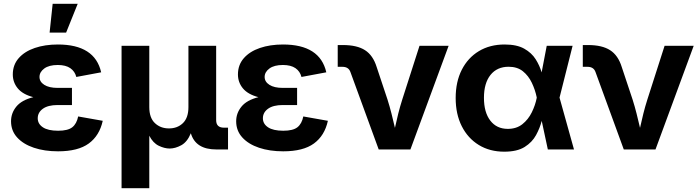

<svg xmlns="http://www.w3.org/2000/svg" viewBox="-20 -787 3688 1011"><path d="M285.6 9.8Q214.4 9.8 158.4 -9Q102.5 -27.8 70.3 -63.2Q38.1 -98.6 38.1 -148.4Q38.1 -191.4 65.9 -225.6Q93.8 -259.8 155.3 -275.4Q99.6 -290 73.5 -321.8Q47.4 -353.5 47.4 -395Q47.4 -445.3 78.4 -480.7Q109.4 -516.1 163.1 -534.4Q216.8 -552.7 284.7 -552.7Q479.5 -552.7 512.7 -406.2L381.8 -381.8Q374.5 -411.1 350.3 -428Q326.2 -444.8 284.2 -444.8Q238.3 -444.8 213.1 -426.3Q188 -407.7 188 -381.8Q188 -356.4 213.1 -340.3Q238.3 -324.2 283.2 -324.2H358.9V-233.9H283.2Q232.9 -233.9 205.8 -214.4Q178.7 -194.8 178.7 -164.1Q178.7 -134.8 205.8 -116.7Q232.9 -98.6 286.1 -98.6Q337.4 -98.6 360.6 -116.9Q383.8 -135.3 391.6 -173.8L521 -150.9Q503.9 -72.8 447.5 -31.5Q391.1 9.8 285.6 9.8ZM241.2 -615.2 257.3 -767.1H389.2L328.1 -615.2Z M620.1 204.1V-545.9H766.1V-223.1Q766.1 -166.5 795.7 -138.7Q825.2 -110.8 869.6 -110.8Q914.6 -110.8 943.4 -138.9Q972.2 -167 972.2 -223.1V-545.9H1118.2V-154.3Q1118.2 -114.7 1159.2 -114.7H1180.7V0H1119.1Q1009.8 0 984.9 -85.4Q966.3 -39.6 934.6 -22.2Q902.8 -4.9 873.5 -4.9Q846.2 -4.9 815.9 -19.5Q785.6 -34.2 766.1 -72.3V204.1Z M1471.2 9.8Q1399.9 9.8 1344 -9Q1288.1 -27.8 1255.9 -63.2Q1223.6 -98.6 1223.6 -148.4Q1223.6 -191.4 1251.5 -225.6Q1279.3 -259.8 1340.8 -275.4Q1285.2 -290 1259 -321.8Q1232.9 -353.5 1232.9 -395Q1232.9 -445.3 1263.9 -480.7Q1294.9 -516.1 1348.6 -534.4Q1402.3 -552.7 1470.2 -552.7Q1665 -552.7 1698.2 -406.2L1567.4 -381.8Q1560.1 -411.1 1535.9 -428Q1511.7 -444.8 1469.7 -444.8Q1423.8 -444.8 1398.7 -426.3Q1373.5 -407.7 1373.5 -381.8Q1373.5 -356.4 1398.7 -340.3Q1423.8 -324.2 1468.8 -324.2H1544.4V-233.9H1468.8Q1418.5 -233.9 1391.4 -214.4Q1364.3 -194.8 1364.3 -164.1Q1364.3 -134.8 1391.4 -116.7Q1418.5 -98.6 1471.7 -98.6Q1522.9 -98.6 1546.1 -116.9Q1569.3 -135.3 1577.1 -173.8L1706.5 -150.9Q1689.5 -72.8 1633.1 -31.5Q1576.7 9.8 1471.2 9.8Z M1974.1 0 1825.2 -407.7Q1815.4 -435.1 1783.7 -435.1H1758.3V-549.8H1786.1Q1859.9 -549.8 1902.1 -522.7Q1944.3 -495.6 1963.4 -434.1L2020.5 -262.7Q2032.2 -225.6 2041.5 -188.7Q2050.8 -151.9 2059.6 -113.8Q2067.9 -151.9 2077.1 -189Q2086.4 -226.1 2098.1 -262.7L2189 -545.9H2342.3L2141.1 0Z M2635.3 11.7Q2558.6 11.7 2501 -23.7Q2443.4 -59.1 2411.4 -122.6Q2379.4 -186 2379.4 -271Q2379.4 -356.4 2411.6 -419.7Q2443.8 -482.9 2501.7 -517.8Q2559.6 -552.7 2637.2 -552.7Q2701.2 -552.7 2740.2 -530.8Q2779.3 -508.8 2800.5 -475.1Q2821.8 -441.4 2832 -405.8L2858.9 -545.9H2995.1L2926.3 -272.9L3002.4 0H2864.7L2832.5 -150.4Q2822.8 -112.8 2802.5 -75.4Q2782.2 -38.1 2742.7 -13.2Q2703.1 11.7 2635.3 11.7ZM2806.2 -272.9V-274.4Q2797.9 -314.5 2780.3 -351.3Q2762.7 -388.2 2733.2 -411.9Q2703.6 -435.5 2658.2 -435.5Q2597.2 -435.5 2562.7 -392.3Q2528.3 -349.1 2528.3 -272Q2528.3 -195.3 2561.8 -151.9Q2595.2 -108.4 2653.8 -108.4Q2699.7 -108.4 2730.7 -133.1Q2761.7 -157.7 2780.3 -195.6Q2798.8 -233.4 2806.2 -271.5Z M3264.6 0 3115.7 -407.7Q3106 -435.1 3074.2 -435.1H3048.8V-549.8H3076.7Q3150.4 -549.8 3192.6 -522.7Q3234.9 -495.6 3253.9 -434.1L3311 -262.7Q3322.8 -225.6 3332 -188.7Q3341.3 -151.9 3350.1 -113.8Q3358.4 -151.9 3367.7 -189Q3377 -226.1 3388.7 -262.7L3479.5 -545.9H3632.8L3431.6 0Z"/></svg>

Font: Inter
Style: Bold
Weight: 700
Designer: Rasmus Andersson
Foundry: rsms
Version: Version 4.001;git-9221beed3